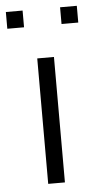

<svg xmlns="http://www.w3.org/2000/svg" viewBox="-71 -688 366 720"><g transform="rotate(-5 112.5 -328.0)"><path d="M-21 -592.8V-655.8H42V-592.8ZM81.1 0V-472.2H144V0ZM183.1 -592.8V-655.8H246.1V-592.8Z"/></g></svg>

Font: CMU Bright
Style: Roman
Weight: 500
Version: Version 0.7.0